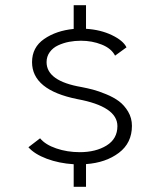

<svg xmlns="http://www.w3.org/2000/svg" viewBox="-20 -720 610 740"><path d="M264 0V-87Q207.5 -90.5 160.2 -108.2Q113 -126 89.5 -152.5L134.5 -187Q154.5 -162.5 196.8 -148Q239 -133.5 287.5 -133.5Q349 -133.5 390.8 -159.2Q432.5 -185 432.5 -234Q432.5 -309.5 278 -338Q103.5 -373 103.5 -480.5Q103.5 -537.5 150.2 -569.8Q197 -602 264 -608.5V-700H311.5V-609Q368 -605.5 411.5 -584.5Q455 -563.5 467.5 -537.5L423.5 -505.5Q409 -533.5 372 -548.2Q335 -563 292 -563Q268.5 -563 246.2 -558.8Q224 -554.5 204 -545.2Q184 -536 171.8 -519.2Q159.5 -502.5 159.5 -480.5Q159.5 -407.5 294 -384.5Q317.5 -380 338.5 -374.5Q359.5 -369 388.8 -357Q418 -345 438.5 -329.8Q459 -314.5 473.8 -289.8Q488.5 -265 488.5 -235Q488.5 -169 438.2 -131Q388 -93 311.5 -87.5V0Z"/></svg>

Font: League Mono Narrow UltraLight
Style: Regular
Weight: 200
Width: 3
Designer: Tyler Finck
Foundry: The League of Moveable Type / Tyler Finck
Version: Version 2.210